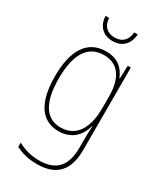

<svg xmlns="http://www.w3.org/2000/svg" viewBox="-234 -802 959 1129"><g transform="rotate(30 246.0 -237.5)"><path d="M351 -716H327C323 -666 296 -632 241 -632C188 -632 159 -665 156 -716H132C136 -645 179 -608 241 -608C306 -608 346 -648 351 -716ZM241 -537C111 -537 52 -432 52 -259C52 -78 118 10 230 10C314 10 368 -39 387 -114H390C387 -74 387 -49 387 -14V31C387 153 336 216 218 216C160 216 114 201 73 179V208C113 228 158 241 218 241C357 241 413 164 413 31V-527H392L389 -439H386C365 -492 325 -537 241 -537ZM241 -512C350 -512 387 -423 387 -314V-232C387 -130 353 -15 230 -15C132 -15 78 -96 78 -259C78 -414 126 -512 241 -512Z"/></g></svg>

Font: Noto Sans Oriya Cond Thin
Style: Regular
Weight: 100
Width: 3
Designer: Amélie Bonet and Sol Matas
Foundry: Google LLC
Version: Version 2.006